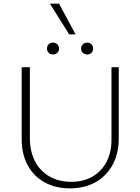

<svg xmlns="http://www.w3.org/2000/svg" viewBox="-20 -1027 769 1054"><path d="M364 7Q285 7 225 -26Q165 -59 132 -120Q99 -181 99 -262V-658H144V-270Q144 -197 171.5 -143Q199 -89 250.5 -59Q302 -29 371 -29Q439 -29 488.5 -58Q538 -87 565 -139Q592 -191 592 -261V-658H632V-269Q632 -185 598.5 -123Q565 -61 505 -27Q445 7 364 7ZM459 -728Q445 -728 435 -737Q425 -746 425 -760Q425 -775 435 -784Q445 -793 459 -793Q473 -793 482 -784Q491 -775 491 -760Q491 -746 482 -737Q473 -728 459 -728ZM270 -728Q256 -728 247 -737Q238 -746 238 -760Q238 -775 247 -784Q256 -793 270 -793Q285 -793 294.5 -784Q304 -775 304 -760Q304 -746 294.5 -737Q285 -728 270 -728ZM395 -838H360L254 -1007H304Z"/></svg>

Font: Ysabeau Infant ExtraLight
Style: Regular
Weight: 250
Designer: Christian Thalmann (Catharsis Fonts)
Version: Version 2.001;gftools[0.9.30]; featfreeze: ss01,ss02,lnum